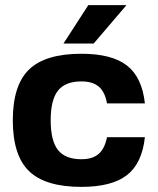

<svg xmlns="http://www.w3.org/2000/svg" viewBox="-20 -720 616 750"><path d="M398 -184H546Q535 -82 476 -36Q417 10 298 10Q157 10 93.5 -51.5Q30 -113 30 -250Q30 -387 93.5 -448.5Q157 -510 298 -510Q417 -510 476 -464Q535 -418 546 -316H398Q390 -361 366 -381.5Q342 -402 298 -402Q235 -402 206.5 -366Q178 -330 178 -250Q178 -170 206.5 -134Q235 -98 298 -98Q341 -98 365 -118.5Q389 -139 398 -184ZM228 -550 325 -700H474L346 -550Z"/></svg>

Font: Fivo Sans
Style: Regular
Weight: 700
Designer: Alexander Slobzheninov
Foundry: Alexander Slobzheninov
Version: 1.0